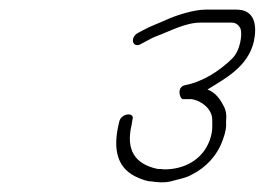

<svg xmlns="http://www.w3.org/2000/svg" viewBox="-20 -648 550 399"><path d="M273.7 -557 284.9 -563C291.7 -567 298.6 -570.3 305.6 -573C332.5 -582.7 364.6 -601 396.7 -601H461.7C471.8 -601 477.5 -593.8 480 -588C483.8 -575.6 479.3 -541.4 461.1 -525C436.1 -500.7 401.4 -477.9 364.4 -471C346 -466.8 354 -442 359.9 -442H377.9C400.2 -438.6 420.2 -420.6 421 -401C421.1 -387.3 422.6 -375.2 415.8 -356.5C400.9 -315.8 362.8 -296 321.7 -296C316 -296.7 311.1 -297 307.1 -297C260.9 -307 240.9 -335.7 253.6 -389L255.2 -399C261.3 -415.8 231.4 -413.2 227.8 -395C212.6 -335.2 224.8 -296 267.4 -278.5C274.3 -275.6 285.2 -271 294.6 -271C306.6 -269.2 320.2 -267.7 334.6 -271C350.9 -275.8 366.2 -277.6 380.1 -286C406.4 -299.4 430.4 -322.5 442.9 -357C448.7 -372.9 450.7 -383.5 449.8 -395C451.3 -408.9 449.7 -420.3 443.5 -430C436.3 -443.7 427.1 -455.9 411.2 -462C447.9 -484.8 495.4 -509.2 507.6 -562C514.6 -595.5 509.5 -628 471.6 -628H406.6C383.3 -628 345.9 -616.2 325.9 -607C309.6 -599.5 292 -593.4 276.9 -585L265.7 -579C248.7 -568.4 256.4 -546.3 273.7 -557Z"/></svg>

Font: Take Off
Style: Drunk
Weight: 400
Foundry: Cannot Into Space Fonts
Version: Version 0.89